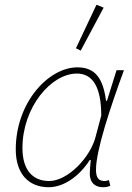

<svg xmlns="http://www.w3.org/2000/svg" viewBox="-20 -772 552 804"><path d="M184 12C245 12 310 -31 356 -102H360C358 -80 356 -58 356 -46C356 -3 382 12 411 12C426 12 431 10 442 6L436 -18C432 -16 425 -14 417 -14C387 -14 382 -37 382 -62C382 -140 440 -318 499 -478H468L428 -350H424C412 -442 380 -490 304 -490C184 -490 46 -344 46 -146C46 -42 102 12 184 12ZM186 -14C116 -14 74 -61 74 -152C74 -323 194 -464 302 -464C368 -464 404 -408 404 -288L381 -202C360 -114 264 -14 186 -14ZM318 -560 414 -740 384 -752 298 -570Z"/></svg>

Font: Source Sans Pro ExtraLight
Style: Italic
Weight: 200
Italic angle: -11°
Designer: Paul D. Hunt
Foundry: Adobe Systems Incorporated
Version: Version 3.006;hotconv 1.0.111;makeotfexe 2.5.65597